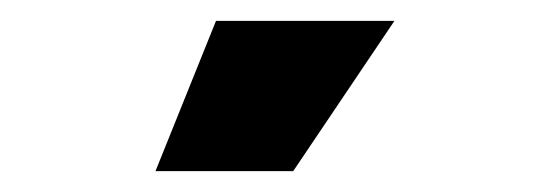

<svg xmlns="http://www.w3.org/2000/svg" viewBox="-20 -804 527 184"><path d="M187 -784H358L261 -640H129Z"/></svg>

Font: BLUETTI 2.0
Style: Bold
Weight: 700
Designer: Stijn de Vries
Foundry: tokotype
Version: Version 2.005;October 31, 2023;FontCreator 14.0.0.2814 64-bi